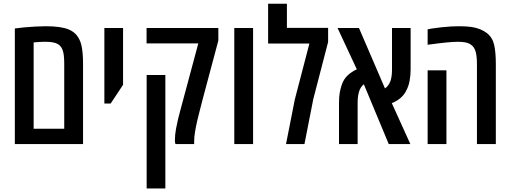

<svg xmlns="http://www.w3.org/2000/svg" viewBox="-20 -782 2767 1042"><path d="M60.5 0V-627.4Q68.8 -628.4 81.8 -630.1Q94.7 -631.8 110.4 -633.3Q141.6 -636.2 172.1 -637.9Q202.6 -639.6 227.5 -639.6Q312.5 -639.6 354 -621.6Q381.3 -609.9 397.5 -589.1Q413.6 -568.4 420.9 -540Q425.8 -520.5 428.2 -495.4Q430.7 -470.2 430.7 -437V0ZM162.6 -83.5H328.6V-437Q328.6 -460.4 326.4 -480.5Q324.2 -500.5 318.8 -513.2Q308.6 -538.6 283.2 -547.9Q270 -552.2 256.1 -553.7Q242.2 -555.2 223.6 -555.2Q207.5 -555.2 193.8 -554.4Q180.2 -553.7 162.6 -551.8Z M546.4 -220.2V-629.9H647.9V-321.8L580.6 -220.2Z M932.6 0Q931.6 -2 930.4 -6.6Q929.2 -11.2 929.2 -21.5Q929.2 -50.3 935.5 -84.5Q946.3 -139.2 957 -177.2Q967.8 -215.3 979.5 -260.7L1056.2 -546.4H775.4V-629.9H1165V-562L1080.1 -244.1Q1071.3 -210.4 1064.2 -182.1Q1057.1 -153.8 1051.3 -130.4Q1042.5 -92.8 1038.1 -64.5Q1033.7 -36.1 1033.7 -13.7V0ZM775.9 240.7V-375H877.4V240.7Z M1251.5 0V-629.9H1353.5V0Z M1532.2 0 1580.1 -242.7 1659.2 -545.9H1435.1V-761.7H1537.1V-630.9H1760.7V-554.2L1680.2 -244.1L1632.3 0Z M1819.8 0V-223.6Q1819.8 -254.9 1823.5 -277.3Q1827.1 -299.8 1835.4 -323.7Q1845.7 -353 1866.9 -373Q1888.2 -393.1 1916.5 -405.8L1812 -629.9H1928.2L2069.3 -302.2Q2088.9 -315.4 2099.1 -342.3Q2107.4 -367.2 2107.4 -402.3V-629.9H2208.5V-403.3Q2208.5 -374 2202.9 -343.3Q2197.3 -312.5 2184.1 -289.1Q2175.3 -270 2155.5 -252Q2135.7 -233.9 2106.4 -222.2L2207 0H2089.8L1954.6 -324.7Q1937 -310.5 1929.2 -286.6Q1920.9 -261.2 1920.9 -224.6V0Z M2568.4 0V-435.1Q2568.4 -476.1 2561.3 -501.7Q2554.2 -527.3 2535.2 -540Q2522.5 -548.8 2505.1 -552Q2487.8 -555.2 2464.8 -555.2Q2439.5 -555.2 2402.8 -551.5Q2366.2 -547.9 2300.8 -539.1V-622.6Q2314.5 -626 2333 -628.4Q2351.6 -630.9 2374 -633.8Q2404.8 -637.2 2428.2 -638.4Q2451.7 -639.6 2470.2 -639.6Q2512.2 -639.6 2538.3 -635.7Q2564.5 -631.8 2585 -623.5Q2607.4 -614.3 2623 -602.1Q2653.3 -577.6 2662.1 -537.4Q2670.9 -497.1 2670.9 -435.1V0ZM2300.8 0V-400.4H2402.8V0Z"/></svg>

Font: Open Sans Condensed SemiBold
Style: Regular
Weight: 600
Width: 3
Designer: Monotype Design Team
Foundry: Monotype Imaging Inc.
Version: Version 3.000; ttfautohint (v1.8.4)